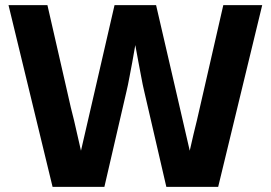

<svg xmlns="http://www.w3.org/2000/svg" viewBox="-20 -729 1056 749"><path d="M520 -486.8 507.8 -553.2 496.1 -486.8Q492.2 -467.8 485.6 -431.4Q479 -395 473.1 -371.1L387.2 0H185.1L13.2 -709H165L241.2 -376Q257.3 -302.7 269 -258.8L295.9 -141.1L350.1 -376L426.8 -709H588.9L666 -376L720.2 -141.1Q736.3 -212.9 748 -258.8L774.9 -376L851.1 -709H1002.9L831.1 0H628.9L543 -371.1Q537.1 -395 530.5 -431.4Q523.9 -467.8 520 -486.8Z"/></svg>

Font: Sarala
Style: Bold
Weight: 700
Designer: Andres Torresi
Foundry: Huerta Tipografica
Version: Version 1.004;PS 001.003;hotconv 1.0.70;makeotf.lib2.5.58329